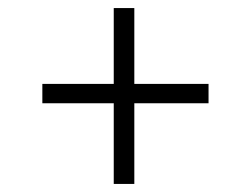

<svg xmlns="http://www.w3.org/2000/svg" viewBox="-20 -539 622 476"><path d="M262 -83V-283H85V-331H262V-519H313V-331H497V-283H313V-83Z"/></svg>

Font: Literata 36pt
Style: Regular
Weight: 400
Designer: Latin by Veronika Burian and Jose Scaglione. Greek by Irene Vlachou. Cyrillic by Vera Evstafieva.
Foundry: TypeTogether
Version: Version 3.002